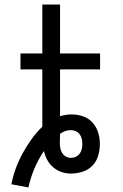

<svg xmlns="http://www.w3.org/2000/svg" viewBox="-20 -755 540 844"><path d="M105 69 30 55Q37 19 49.5 -15Q62 -49 79.5 -81Q97 -113 118.5 -143Q140 -173 166 -198V-450H70V-520H166V-735H244V-520H420V-450H244V-244Q256 -248 269 -250Q282 -252 295 -252Q321 -252 345.5 -243.5Q370 -235 387 -216Q404 -197 411.5 -172.5Q419 -148 419 -122Q419 -96 411.5 -70.5Q404 -45 386 -26.5Q368 -8 342.5 0Q317 8 291 8Q270 8 250 1Q230 -6 214 -19.5Q198 -33 188 -51.5Q178 -70 173 -91Q148 -54 131 -13.5Q114 27 105 69ZM291 -61Q303 -61 313.5 -66Q324 -71 330.5 -80Q337 -89 339.5 -100Q342 -111 342 -122Q342 -133 339.5 -144.5Q337 -156 330 -165Q323 -174 312.5 -178.5Q302 -183 291 -183Q278 -183 266 -178.5Q254 -174 244 -167Q244 -157 243.5 -147.5Q243 -138 243 -128Q243 -116 245 -104.5Q247 -93 253 -83Q259 -73 269.5 -67Q280 -61 291 -61Z"/></svg>

Font: Iosevka SS18
Style: Regular
Weight: 400
Monospace: yes
Designer: Belleve Invis
Foundry: Belleve Invis
Version: Version 25.1.1; ttfautohint (v1.8.4)